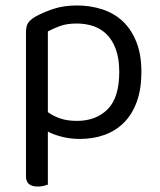

<svg xmlns="http://www.w3.org/2000/svg" viewBox="-20 -495 586 702"><path d="M272 13Q237 13 206 5Q175 -3 155 -14V180Q150 182 140 184.5Q130 187 118 187Q75 187 75 150V-378Q75 -398 82 -410Q89 -422 111 -435Q138 -450 175.5 -462.5Q213 -475 261 -475Q310 -475 353.5 -461Q397 -447 428.5 -417.5Q460 -388 478.5 -342Q497 -296 497 -232Q497 -170 480.5 -124Q464 -78 434 -47.5Q404 -17 362.5 -2Q321 13 272 13ZM261 -53Q331 -53 373.5 -95.5Q416 -138 416 -232Q416 -281 403.5 -315Q391 -349 369.5 -370Q348 -391 320 -400Q292 -409 261 -409Q225 -409 200 -400Q175 -391 155 -380V-85Q174 -71 200 -62Q226 -53 261 -53Z"/></svg>

Font: Baloo Da 2
Style: Regular
Weight: 400
Designer: Noopur Datye, Sulekha Rajkumar and Ek Type
Foundry: Ek Type
Version: Version 1.640;hotconv 1.0.111;makeotfexe 2.5.65597; ttfautoh